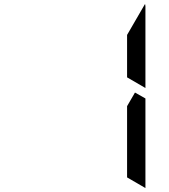

<svg xmlns="http://www.w3.org/2000/svg" viewBox="-20 -992 856 973"><path d="M624 -782V-815L715 -972Q717 -964 717 -959V-546L624 -600V-607ZM717 -493V-41Q717 -41 717 -39L624 -93V-95V-103V-139V-218V-454L664 -523Z"/></svg>

Font: DSEG14 Modern Mini
Style: Regular
Weight: 400
Designer: Keshikan(Twitter:@keshinomi_88pro)
Version: Version 0.46